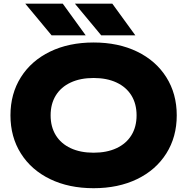

<svg xmlns="http://www.w3.org/2000/svg" viewBox="-20 -995 1006 1032"><path d="M36.2 -375Q36.2 -491 92.2 -579.8Q148.1 -668.6 249.2 -717.6Q350.2 -766.6 483.1 -766.6Q615.9 -766.6 717 -717.6Q818.1 -668.6 874 -579.8Q930 -491 930 -375Q930 -259 874 -170.2Q818.1 -81.4 717 -32.4Q615.9 16.6 483.1 16.6Q350.2 16.6 249.2 -32.4Q148.1 -81.4 92.2 -170.2Q36.2 -259 36.2 -375ZM714.1 -375Q714.1 -436.9 686.2 -482.1Q658.2 -527.3 606.2 -551.5Q554.3 -575.8 483.1 -575.8Q411.9 -575.8 360 -551.5Q308 -527.3 280 -482.1Q252.1 -436.9 252.1 -375Q252.1 -313.1 280 -267.9Q308 -222.7 360 -198.5Q411.9 -174.2 483.1 -174.2Q554.3 -174.2 606.2 -198.5Q658.2 -222.7 686.2 -267.9Q714.1 -313.1 714.1 -375ZM707.3 -805.2H523.9L382.6 -975.3H583.7ZM440.5 -805.2H257.2L115.8 -975.3H317.3Z"/></svg>

Font: Unbounded Variable
Style: Regular
Weight: 400
Designer: Luke Prowse, Jean-Baptiste Morizot, Fátima Lázaro, Florian Runge
Foundry: NaN
Version: Version 1.600;FEAKit 1.0